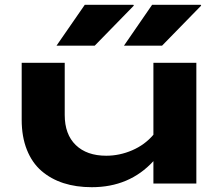

<svg xmlns="http://www.w3.org/2000/svg" viewBox="-20 -760 923 795"><path d="M793 0H615.2V-92.8Q516.1 15.1 359.9 15.1Q295.4 15.1 243.2 -1.7Q190.9 -18.6 151.9 -52.2Q112.8 -85.9 91.3 -139.9Q69.8 -193.8 69.8 -264.2V-500H248V-284.2Q248 -203.6 293.7 -159.4Q339.4 -115.2 419.9 -115.2Q475.1 -115.2 527.3 -137.7Q579.6 -160.2 615.2 -202.1V-500H793ZM213.9 -570.8 331.1 -740.2H532.2L534.2 -736.8L372.1 -570.8ZM493.2 -570.8 609.9 -740.2H811L813 -736.8L650.9 -570.8Z"/></svg>

Font: Messapia Bold
Style: Regular
Weight: 400
Designer: Luca Marsano
Foundry: Collletttivo
Version: Version 1.000;FEAKit 1.0